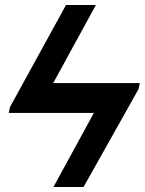

<svg xmlns="http://www.w3.org/2000/svg" viewBox="-20 -745 577 765"><path d="M313 0H193L354 -295H15L20 -319L243 -725H362L192 -414H537L532 -390Z"/></svg>

Font: Libra Sans Modern
Style: Bold Italic
Weight: 700
Italic angle: -12°
Foundry: Stefan Peev, Context Ltd
Version: Version 1.000